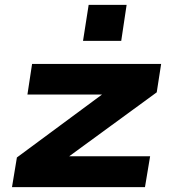

<svg xmlns="http://www.w3.org/2000/svg" viewBox="-20 -764 699 784"><path d="M29 0 49 -121 452 -419 432 -378H92L111 -503H638L620 -387L212 -89L233 -126H593L572 0ZM319 -597 342 -744H497L475 -597Z"/></svg>

Font: Nunito Sans 7pt Expanded ExtraBold
Style: Italic
Weight: 800
Width: 7
Italic angle: -9°
Designer: Vernon Adams
Foundry: Vernon Adams
Version: Version 3.101;gftools[0.9.27]